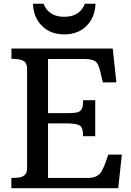

<svg xmlns="http://www.w3.org/2000/svg" viewBox="-20 -987 688 1007"><path d="M39.6 0ZM39.6 -53.7Q86.9 -53.7 100.6 -62.5Q114.3 -71.3 118.2 -81.3Q122.1 -91.3 122.1 -106V-625.5Q122.1 -655.8 104 -667.2Q85.9 -678.7 40 -678.7V-732.4H571.3L590.3 -555.2L519.5 -554.7L506.3 -609.9Q496.6 -649.4 486.3 -659.7Q468.3 -677.7 425.3 -677.7H231.9V-393.6H326.7Q381.8 -393.6 394.3 -400.9Q406.7 -408.2 411.4 -421.9Q416 -435.5 416 -461.4H479.5V-272.5H416Q416 -317.9 398.2 -328.9Q380.4 -339.8 326.7 -339.8H231.9V-53.7H439.5Q496.1 -53.7 514.6 -91.8Q520.5 -103.5 526.4 -116.2L548.3 -176.3H619.1L600.1 0H39.6ZM316.9 -898.9Q398.4 -898.9 425.3 -967.3H481Q478 -894.5 433.1 -850.6Q388.7 -806.6 316.9 -806.6Q245.1 -806.6 200.7 -850.6Q155.8 -894.5 152.8 -967.3H208.5Q235.4 -898.9 316.9 -898.9Z"/></svg>

Font: Arbutus Slab
Style: Regular
Weight: 400
Version: Version 1.002; ttfautohint (v0.92) -l 10 -r 16 -G 200 -x 7 -